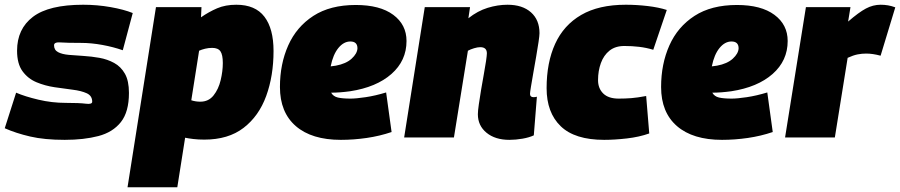

<svg xmlns="http://www.w3.org/2000/svg" viewBox="-39 -580 3797 810"><path d="M-19 -39 29 -189Q66 -173 123 -159.5Q180 -146 238 -146Q296 -146 323 -142.5Q350 -139 350 -151Q350 -176 327 -186.5Q304 -197 268 -201.5Q232 -206 191.5 -212Q151 -218 115 -233Q79 -248 56 -279.5Q33 -311 33 -366Q33 -458 100 -509Q167 -560 312 -560Q371 -560 427.5 -550Q484 -540 521 -525L479 -368Q439 -382 392.5 -390.5Q346 -399 303 -399Q243 -399 216 -401Q189 -403 189 -389Q189 -369 206 -360Q223 -351 251.5 -348.5Q280 -346 313.5 -344Q347 -342 380.5 -336Q414 -330 442.5 -314.5Q471 -299 488 -269Q505 -239 505 -188Q505 -108 471 -65Q437 -22 376 -6Q315 10 234 10Q149 10 88.5 -4Q28 -18 -19 -39Z M499 210 619 -550H811L809 -507Q842 -530 877 -545Q912 -560 958 -560Q1038 -560 1076.5 -509.5Q1115 -459 1115 -365Q1115 -260 1084 -175Q1053 -90 988.5 -40.5Q924 9 823 9Q798 9 777 6.5Q756 4 742 1L709 210ZM806 -151Q841 -151 862 -177.5Q883 -204 892 -242Q901 -280 901 -314Q901 -349 891 -363.5Q881 -378 856 -378Q841 -378 826.5 -374.5Q812 -371 801 -366L768 -157Q786 -151 806 -151Z M1613 -23Q1563 -6 1508 2Q1453 10 1399 10Q1276 10 1209 -48Q1142 -106 1142 -213Q1142 -310 1177 -388.5Q1212 -467 1283 -513Q1354 -559 1462 -559Q1564 -559 1620 -517.5Q1676 -476 1676 -407Q1676 -324 1612.5 -268Q1549 -212 1438 -195Q1394 -189 1358 -189Q1367 -173 1386.5 -168.5Q1406 -164 1440 -164Q1463 -164 1503.5 -170Q1544 -176 1590 -190ZM1439 -405Q1411 -405 1388.5 -377.5Q1366 -350 1356 -300Q1367 -301 1378 -303Q1421 -311 1444.5 -332.5Q1468 -354 1469 -376Q1469 -405 1439 -405Z M1753 -550H1944L1937 -503Q1976 -534 2018.5 -547Q2061 -560 2102 -560Q2165 -560 2201 -528Q2237 -496 2237 -440Q2237 -430 2233 -403Q2229 -376 2223 -341.5Q2217 -307 2211 -273Q2205 -239 2201 -214.5Q2197 -190 2197 -184Q2197 -170 2212 -170Q2220 -170 2226 -172L2213 -9Q2194 0 2165.5 5Q2137 10 2110 10Q2050 10 2013.5 -20Q1977 -50 1977 -98Q1977 -112 1981 -139.5Q1985 -167 1990.5 -200.5Q1996 -234 2002 -266Q2008 -298 2011.5 -322.5Q2015 -347 2015 -355Q2015 -381 1987 -381Q1976 -381 1961 -376.5Q1946 -372 1935 -366L1876 0H1666Z M2510 10Q2386 10 2326.5 -47.5Q2267 -105 2267 -208Q2267 -316 2303 -395Q2339 -474 2413 -517Q2487 -560 2601 -560Q2647 -560 2693.5 -554.5Q2740 -549 2774 -538L2717 -370Q2687 -379 2657 -382.5Q2627 -386 2595 -386Q2557 -386 2532.5 -366.5Q2508 -347 2496 -314Q2484 -281 2484 -242Q2484 -207 2506 -185.5Q2528 -164 2571 -164Q2599 -164 2624.5 -166Q2650 -168 2687 -175L2700 -17Q2658 -2 2606 4Q2554 10 2510 10Z M3221 -23Q3171 -6 3116 2Q3061 10 3007 10Q2884 10 2817 -48Q2750 -106 2750 -213Q2750 -310 2785 -388.5Q2820 -467 2891 -513Q2962 -559 3070 -559Q3172 -559 3228 -517.5Q3284 -476 3284 -407Q3284 -324 3220.5 -268Q3157 -212 3046 -195Q3002 -189 2966 -189Q2975 -173 2994.5 -168.5Q3014 -164 3048 -164Q3071 -164 3111.5 -170Q3152 -176 3198 -190ZM3047 -405Q3019 -405 2996.5 -377.5Q2974 -350 2964 -300Q2975 -301 2986 -303Q3029 -311 3052.5 -332.5Q3076 -354 3077 -376Q3077 -405 3047 -405Z M3549 -550 3539 -489Q3584 -528 3614 -544Q3644 -560 3676 -560Q3692 -560 3707 -557.5Q3722 -555 3738 -549L3676 -345Q3643 -354 3615 -354Q3597 -354 3579 -350.5Q3561 -347 3537 -336L3483 0H3273L3361 -550Z"/></svg>

Font: Georama Black
Style: Italic
Weight: 900
Italic angle: -9°
Designer: Jean-Baptiste Levee
Foundry: Production Type
Version: Version 1.000